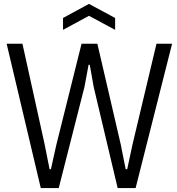

<svg xmlns="http://www.w3.org/2000/svg" viewBox="-20 -964 909 984"><path d="M14 -740H95L209 -223L234 -97H241L269 -223L398 -740H479L599 -223L624 -97H632L659 -223L782 -740H862L675 0H583L460 -519L440 -632H434L413 -519L281 0H189ZM303 -872 436 -944 570 -872V-811L436 -883L303 -811Z"/></svg>

Font: Encode Sans Compressed
Style: Regular
Weight: 400
Designer: Pablo Impallari, Andres Torresi
Foundry: Pablo Impallari, Andres Torresi
Version: Version 1.000; ttfautohint (v1.00) -l 8 -r 50 -G 200 -x 14 -